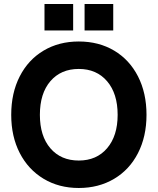

<svg xmlns="http://www.w3.org/2000/svg" viewBox="-20 -921 787 958"><path d="M36 -348Q36 -457 78.5 -540Q121 -623 197.5 -668.5Q274 -714 373 -714Q473 -714 549.5 -668.5Q626 -623 668.5 -540Q711 -457 711 -348Q711 -240 668.5 -157Q626 -74 549 -28.5Q472 17 373 17Q274 17 197.5 -29Q121 -75 78.5 -157.5Q36 -240 36 -348ZM567 -348Q567 -454 514.5 -515.5Q462 -577 373 -577Q284 -577 231.5 -516Q179 -455 179 -348Q179 -242 231.5 -181Q284 -120 373 -120Q462 -120 514.5 -181.5Q567 -243 567 -348ZM402 -901H545V-769H402ZM202 -901H345V-769H202Z"/></svg>

Font: Hanken Grotesk ExtraBold
Style: Regular
Weight: 800
Designer: Alfredo Marco Pradil
Foundry: Hanken Design Co.
Version: Version 3.014